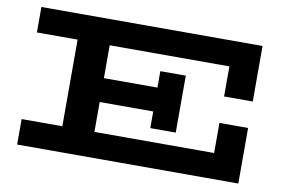

<svg xmlns="http://www.w3.org/2000/svg" viewBox="-73 -815 1421 943"><g transform="rotate(10 637.5 -343.0)"><path d="M1022 -409V-559H425V-395H692V-477H819V-193H692V-276H425V-127H1022V-277H1165V0H62V-127H265V-559H62V-686H1165V-409Z"/></g></svg>

Font: BioRhyme Expanded ExtraBold
Style: Regular
Weight: 800
Width: 7
Designer: Aoife Mooney
Foundry: Aoife Mooney Type
Version: Version 1.001